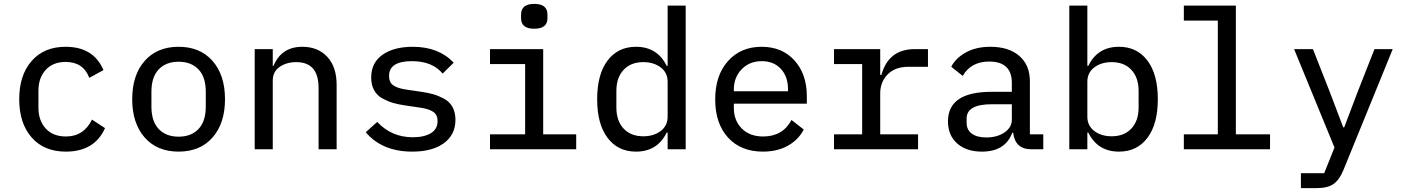

<svg xmlns="http://www.w3.org/2000/svg" viewBox="-20 -769 7240 989"><path d="M319 12Q207 12 143 -61Q79 -134 79 -258Q79 -382 143 -455Q207 -528 318 -528Q462 -528 513 -408L440 -368Q409 -450 318 -450Q253 -450 215.5 -409Q178 -368 178 -302V-214Q178 -148 215.5 -107Q253 -66 320 -66Q411 -66 454 -153L521 -109Q467 12 319 12Z M1075 -61Q1011 12 900 12Q789 12 725 -61Q661 -134 661 -258Q661 -382 725 -455Q789 -528 900 -528Q1011 -528 1075 -455Q1139 -382 1139 -258Q1139 -134 1075 -61ZM1040 -220V-296Q1040 -372 1002.5 -411.5Q965 -451 900 -451Q835 -451 797.5 -411.5Q760 -372 760 -296V-220Q760 -144 797.5 -104.5Q835 -65 900 -65Q965 -65 1002.5 -104.5Q1040 -144 1040 -220Z M1385 0H1292V-516H1385V-430H1389Q1430 -528 1537 -528Q1618 -528 1666 -476Q1714 -424 1714 -332V0H1621V-316Q1621 -449 1506 -449Q1456 -449 1420.5 -424.5Q1385 -400 1385 -354Z M2104 12Q1948 12 1864 -88L1923 -141Q1997 -62 2106 -62Q2165 -62 2199.5 -83Q2234 -104 2234 -145Q2234 -178 2211.5 -193Q2189 -208 2148 -214L2067 -226Q2032 -231 2006 -238.5Q1980 -246 1951.5 -261Q1923 -276 1907.5 -303.5Q1892 -331 1892 -370Q1892 -446 1950.5 -487Q2009 -528 2106 -528Q2240 -528 2317 -446L2260 -390Q2207 -454 2102 -454Q1984 -454 1984 -378Q1984 -344 2006.5 -329Q2029 -314 2070 -308L2151 -296Q2186 -291 2212 -283.5Q2238 -276 2266.5 -261Q2295 -246 2310.5 -218.5Q2326 -191 2326 -152Q2326 -75 2266.5 -31.5Q2207 12 2104 12Z M2664 -675V-694Q2664 -749 2732 -749Q2800 -749 2800 -694V-675Q2800 -621 2732 -621Q2664 -621 2664 -675ZM2504 0V-77H2685V-439H2504V-516H2778V-77H2948V0Z M3419 0V-86H3414Q3366 12 3256 12Q3163 12 3109.5 -59Q3056 -130 3056 -258Q3056 -386 3109.5 -457Q3163 -528 3256 -528Q3366 -528 3414 -430H3419V-740H3512V0ZM3294 -67Q3347 -67 3383 -94Q3419 -121 3419 -168V-348Q3419 -395 3383 -422Q3347 -449 3294 -449Q3229 -449 3192 -409Q3155 -369 3155 -301V-215Q3155 -147 3192 -107Q3229 -67 3294 -67Z M3910 12Q3796 12 3730 -60.5Q3664 -133 3664 -257Q3664 -381 3730 -454.5Q3796 -528 3903 -528Q4009 -528 4072.5 -457.5Q4136 -387 4136 -274V-235H3760V-214Q3760 -148 3801 -107Q3842 -66 3911 -66Q4012 -66 4057 -151L4120 -102Q4094 -50 4039.5 -19Q3985 12 3910 12ZM3904 -454Q3841 -454 3800.5 -412.5Q3760 -371 3760 -307V-299H4039V-310Q4039 -375 4002 -414.5Q3965 -454 3904 -454Z M4276 0V-77H4421V-439H4276V-516H4514V-383H4520Q4557 -516 4692 -516H4760V-425H4660Q4591 -425 4552.5 -386Q4514 -347 4514 -287V-77H4709V0Z M5354 0H5293Q5209 0 5199 -85H5194Q5158 12 5038 12Q4958 12 4910.5 -30Q4863 -72 4863 -144Q4863 -296 5087 -296H5192V-342Q5192 -452 5075 -452Q4982 -452 4939 -378L4880 -425Q4902 -469 4954.5 -498.5Q5007 -528 5082 -528Q5176 -528 5230.5 -481Q5285 -434 5285 -350V-77H5354ZM5060 -61Q5117 -61 5154.5 -87Q5192 -113 5192 -152V-232H5088Q4959 -232 4959 -158V-137Q4959 -100 4986 -80.5Q5013 -61 5060 -61Z M5488 0V-740H5581V-430H5586Q5634 -528 5744 -528Q5837 -528 5890.5 -457Q5944 -386 5944 -258Q5944 -130 5890.5 -59Q5837 12 5744 12Q5634 12 5586 -86H5581V0ZM5706 -67Q5771 -67 5808 -107Q5845 -147 5845 -215V-301Q5845 -369 5808 -409Q5771 -449 5706 -449Q5653 -449 5617 -422Q5581 -395 5581 -348V-168Q5581 -121 5617 -94Q5653 -67 5706 -67Z M6078 0V-77H6253V-663H6078V-740H6346V-77H6522V0Z M6975 -300 7060 -516H7154L6900 107Q6880 156 6850 178Q6820 200 6762 200H6681V123H6801L6854 -9L6646 -516H6743L6828 -300L6899 -113H6904Z"/></svg>

Font: IBM Plex Mono Text
Style: Regular
Weight: 450
Designer: Mike Abbink, Paul van der Laan, Pieter van Rosmalen
Foundry: Bold Monday
Version: Version 2.000